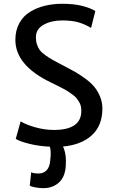

<svg xmlns="http://www.w3.org/2000/svg" viewBox="-20 -771 598 1018"><path d="M137.7 212.9 145.5 142.1Q156.2 148.9 185.1 148.9Q210.9 148.9 227.8 131.1Q244.6 113.3 246.6 75.7Q252 34.2 244.6 6.8Q185.1 3.9 134.3 -8.8Q83.5 -21.5 63.5 -34.7L89.4 -127.4Q119.1 -109.4 168.2 -95.7Q217.3 -82 265.6 -82Q411.1 -82 411.1 -182.6Q411.1 -195.8 408.7 -207.5Q406.2 -219.2 399.7 -230Q393.1 -240.7 387 -249Q380.9 -257.3 367.7 -267.1Q354.5 -276.9 345 -283.4Q335.4 -290 316.2 -300.3Q296.9 -310.5 284.2 -316.9Q271.5 -323.2 246.6 -335.4Q61.5 -425.3 61.5 -559.6Q61.5 -610.4 82.8 -648.7Q104 -687 140.1 -708.7Q176.3 -730.5 219 -740.7Q261.7 -751 310.1 -751Q372.1 -751 416.7 -739.5Q461.4 -728 485.4 -712.4L462.9 -623Q432.1 -641.6 397.7 -652.1Q363.3 -662.6 309.6 -662.6Q252.4 -662.6 211.4 -639.9Q170.4 -617.2 170.4 -573.7Q170.4 -552.2 176 -535.4Q181.6 -518.6 190.9 -505.6Q200.2 -492.7 220.5 -478.3Q240.7 -463.9 261 -452.4Q281.2 -440.9 317.4 -422.4Q353 -404.3 377 -390.6Q400.9 -377 431.2 -355Q461.4 -333 479.5 -311.3Q497.6 -289.6 510.3 -259.5Q522.9 -229.5 522.9 -195.8Q522.9 -105 467 -54Q411.1 -2.9 314 5.9Q333.5 45.9 328.6 111.3Q324.2 169.4 291 198Q257.8 226.6 210.4 226.6Q189.9 226.6 168 222.7Q146 218.8 137.7 212.9Z"/></svg>

Font: HaufeMerriweatherSans
Style: Regular
Weight: 400
Designer: Eben Sorkin ( eben@eyebytes.com )
Foundry: Eben Sorkin
Version: Version 1.56